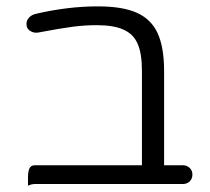

<svg xmlns="http://www.w3.org/2000/svg" viewBox="-20 -593 666 609"><path d="M68.8 -3.9Q79.6 -9.3 90.8 -9.3H559.6Q573.2 -9.3 581.8 -17.8Q590.3 -26.4 590.3 -39.1Q590.3 -52.2 581.5 -60.5Q573.2 -68.8 559.6 -68.8H500.5V-368.2Q500.5 -443.8 479.5 -488.8Q459 -532.2 414.6 -552.2Q369.6 -572.8 290 -572.8Q194.8 -572.8 92.3 -548.8Q79.6 -545.4 71.8 -536.9Q64 -528.3 64 -517.6Q64 -511.2 65.2 -508.3Q66.4 -505.4 66.9 -503.9Q69.8 -499 74.7 -495.6Q84 -489.3 94.7 -489.3Q97.7 -489.3 100.6 -489.7Q173.3 -503.4 211.4 -508.3Q249.5 -513.2 286.1 -513.2Q339.8 -513.2 370.6 -499.5Q403.3 -485.4 416.5 -454.1Q430.2 -423.8 430.2 -368.2V-68.8H90.8Q82 -68.8 77.1 -64Q68.8 -55.7 68.8 -31.2Z"/></svg>

Font: YuPearl-ExtraLight
Style: ExtraLight
Weight: 200
Designer: Max Yao
Foundry: Max-Everyday
Version: Version 1.011; ttfautohint (v1.8.3)